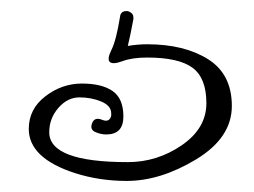

<svg xmlns="http://www.w3.org/2000/svg" viewBox="-20 -26 459 347"><path d="M172 217Q162 217 152 212.5Q142 208 146.5 196.5Q151 185 164.5 190.5Q178 196 181 183Q181 181 181 179Q181 165 163 157.5Q145 150 123.5 150Q102 150 85.5 169Q69 188 69 213Q69 267 211 267Q264 267 308.5 236.5Q353 206 353 160.5Q353 115 328 96.5Q303 78 246 78Q219 78 201.5 84.5Q184 91 178.5 86Q173 81 181.5 64Q190 47 197 4Q198 -6 209 -6Q213 -6 217.5 -2.5Q222 1 221 9Q215 41 211 57Q229 54 246 54Q313 54 356 81Q399 108 399 165.5Q399 223 334.5 262Q270 301 209 301Q160 301 116 287Q32 260 32 207Q32 171 62 148Q92 125 128 125Q164 125 183.5 138.5Q203 152 203 184.5Q203 217 172 217Z"/></svg>

Font: Ruge Boogie
Style: Regular
Weight: 400
Version: Version 1.003